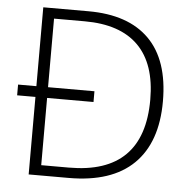

<svg xmlns="http://www.w3.org/2000/svg" viewBox="-51 -766 819 817"><g transform="rotate(5 358.0 -357.0)"><path d="M101.1 -713.9H293.9Q464.8 -713.9 554 -624.5Q643.1 -535.2 643.1 -359.6Q643.1 -184.1 549.1 -92Q455.1 0 272 0H101.1V-331.1H22.9V-377H101.1ZM150.9 -669.9V-377H349.1V-331.1H150.9V-43.9H269Q588.9 -43.9 588.9 -361.8Q588.9 -514.6 511.2 -592.3Q433.6 -669.9 282.2 -669.9Z"/></g></svg>

Font: Open Sans Hebrew Light
Style: Regular
Weight: 300
Foundry: Ascender Corporation, Yanek Iontef
Version: Version 2.001;PS 002.001;hotconv 1.0.70;makeotf.lib2.5.58329